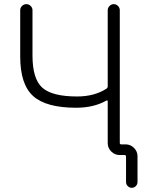

<svg xmlns="http://www.w3.org/2000/svg" viewBox="-20 -774 731 932"><path d="M137.7 -503.9Q137.7 -391.6 185.1 -348.6Q232.4 -305.7 354.5 -305.7Q438.5 -305.7 497.1 -343.8Q502.9 -347.7 502.9 -355.5V-724.6Q502.9 -736.3 511.7 -745.1Q520.5 -753.9 532.2 -753.9Q543.9 -753.9 552.7 -745.1Q561.5 -736.3 561.5 -724.6V-80.1Q561.5 -73.2 568.4 -73.2H589.8Q613.3 -73.2 630.4 -56.2Q647.5 -39.1 647.5 -15.6V109.4Q647.5 121.1 639.2 129.4Q630.9 137.7 619.6 137.7Q608.4 137.7 600.1 129.4Q591.8 121.1 591.8 109.4V-13.7Q591.8 -21.5 584 -21.5H560.5Q537.1 -21.5 520 -38.6Q502.9 -55.7 502.9 -79.1V-283.2Q502.9 -285.2 501 -286.1Q499 -287.1 497.1 -286.1Q435.5 -251 349.6 -251Q204.1 -251 141.1 -307.6Q78.1 -364.3 78.1 -499V-724.6Q78.1 -736.3 86.9 -745.1Q95.7 -753.9 107.9 -753.9Q120.1 -753.9 128.9 -745.1Q137.7 -736.3 137.7 -724.6Z"/></svg>

Font: irohamaru Light
Style: Regular
Weight: 200
Designer: [Source Han Sans]
Ryoko NISHIZUKA  (kana & ideographs); Paul D. Hunt (Latin, Greek & Cyrillic); Wenlong ZHANG  (bopomofo
Version: Version 1.01